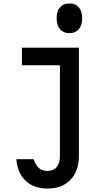

<svg xmlns="http://www.w3.org/2000/svg" viewBox="-20 -876 640 1112"><path d="M107 -600H437V26Q437 114 388.5 165Q340 216 255 216Q176 216 128 170.5Q80 125 75 46H175Q185 79 204.5 96.5Q224 114 255 114Q290 114 308.5 91Q327 68 327 26V-498H107ZM382 -684Q347 -684 327.5 -707Q308 -730 308 -771Q308 -811 327.5 -833.5Q347 -856 382 -856Q417 -856 436.5 -833.5Q456 -811 456 -770Q456 -730 436.5 -707Q417 -684 382 -684Z"/></svg>

Font: Martian Mono Condensed
Style: Regular
Weight: 400
Width: 3
Designer: Roman Shamin
Foundry: Evil Martians
Version: Version 1.000